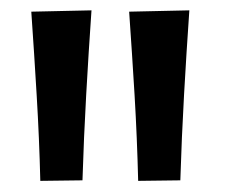

<svg xmlns="http://www.w3.org/2000/svg" viewBox="-20 -764 435 362"><path d="M56 -423Q54 -504 49.2 -583.5Q44.5 -663 39 -742L152.5 -744.5Q147 -665.5 142.5 -585.2Q138 -505 135.5 -424ZM240.5 -423Q238.5 -504 233.8 -583.5Q229 -663 223.5 -742L337 -744.5Q331.5 -665.5 327 -585.2Q322.5 -505 320 -424Z"/></svg>

Font: Commissioner Medium
Style: Regular
Weight: 500
Designer: Kostas Bartsokas
Foundry: Kostas Bartsokas
Version: Version 1.000; ttfautohint (v1.8.3)